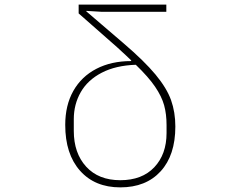

<svg xmlns="http://www.w3.org/2000/svg" viewBox="-20 -797 1040 830"><path d="M262 -257Q262 -342 297 -404Q332 -466 396.5 -499.5Q461 -533 547 -533V-536Q532 -551 486 -593L320 -739V-777H699V-746H419L353 -750V-748L514 -610Q604 -533 652.5 -474.5Q701 -416 719.5 -364Q738 -312 738 -250Q738 -126 674.5 -56.5Q611 13 500 13Q390 13 326 -59Q262 -131 262 -257ZM700 -222V-256Q700 -304 689.5 -342Q679 -380 650.5 -422Q622 -464 567 -517Q480 -514 419.5 -482.5Q359 -451 329 -398.5Q299 -346 299 -282V-231Q299 -135 352.5 -76.5Q406 -18 500 -18Q594 -18 647 -74Q700 -130 700 -222Z"/></svg>

Font: IBM Plex Sans JP ExtraLight
Style: Regular
Weight: 200
Designer: Mike Abbink; Paul van der Laan; Pieter van Rosmalen; Wujin Sim; Yejin Wi; Jinhee Kim; Boomi Park; Yona Kim; Kichan Ma
Foundry: Sandoll Inc.
Version: Version 1.001